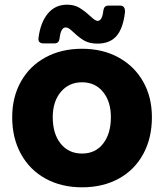

<svg xmlns="http://www.w3.org/2000/svg" viewBox="-20 -787 700 819"><path d="M32 -287Q32 -373 69.5 -439.5Q107 -506 174.5 -542.5Q242 -579 330 -579Q418 -579 485.5 -542Q553 -505 590.5 -439Q628 -373 628 -287Q628 -198 591 -130Q554 -62 486.5 -25Q419 12 330 12Q242 12 174.5 -25Q107 -62 69.5 -130Q32 -198 32 -287ZM453 -287Q453 -354 419.5 -395Q386 -436 330 -436Q274 -436 239.5 -395Q205 -354 205 -287Q205 -216 239 -174Q273 -132 330 -132Q387 -132 420 -174.5Q453 -217 453 -287ZM295 -648Q282 -660 275 -665Q268 -670 260 -670Q239 -670 234 -622Q231 -602 213 -602H164Q154 -602 148.5 -607.5Q143 -613 144 -623Q152 -690 183.5 -728.5Q215 -767 266 -767Q296 -767 317.5 -754.5Q339 -742 363 -720Q375 -709 382.5 -703.5Q390 -698 397 -698Q416 -698 421 -743Q424 -763 442 -763H494Q504 -763 509 -755.5Q514 -748 513 -734Q505 -666 477 -633.5Q449 -601 396 -601Q362 -601 340 -613.5Q318 -626 295 -648Z"/></svg>

Font: Open Sauce Two Black
Style: Regular
Weight: 900
Designer: Alfredo Marco Pradil
Foundry: Creative Sauce Fz LLC
Version: Version 1.477